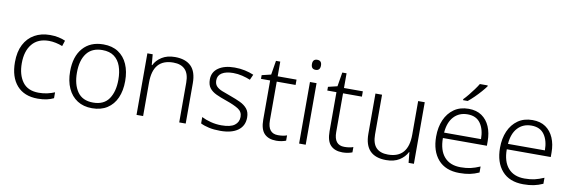

<svg xmlns="http://www.w3.org/2000/svg" viewBox="-55 -1288 4853 1634"><g transform="rotate(10 2372.0 -471.0)"><path d="M301 -83Q184 -83 120.5 -155Q57 -227 57 -356Q57 -446 89 -508Q121 -570 178.5 -602.5Q236 -635 313 -635Q351 -635 385 -628Q419 -621 445 -609L429 -560Q402 -571 371 -577.5Q340 -584 312 -584Q217 -584 166.5 -523Q116 -462 116 -357Q116 -257 161 -195.5Q206 -134 301 -134Q340 -134 375 -142Q410 -150 438 -162V-111Q412 -98 378.5 -90.5Q345 -83 301 -83Z M1009 -360Q1009 -276 981.5 -214Q954 -152 900.5 -117.5Q847 -83 770 -83Q696 -83 643 -117Q590 -151 561.5 -213.5Q533 -276 533 -360Q533 -489 597 -562Q661 -635 774 -635Q850 -635 902.5 -600.5Q955 -566 982 -504Q1009 -442 1009 -360ZM592 -360Q592 -257 635.5 -194.5Q679 -132 771 -132Q864 -132 907 -195Q950 -258 950 -360Q950 -426 932 -477Q914 -528 875 -557Q836 -586 773 -586Q683 -586 637.5 -526Q592 -466 592 -360Z M1392 -635Q1483 -635 1531 -588Q1579 -541 1579 -441V-93H1523V-437Q1523 -513 1488 -549.5Q1453 -586 1386 -586Q1211 -586 1211 -383V-93H1154V-625H1200L1208 -533H1212Q1233 -577 1279 -606Q1325 -635 1392 -635Z M2085 -234Q2085 -162 2031 -122.5Q1977 -83 1879 -83Q1823 -83 1780 -92.5Q1737 -102 1708 -117V-172Q1743 -154 1788 -142.5Q1833 -131 1880 -131Q1958 -131 1993.5 -157.5Q2029 -184 2029 -230Q2029 -274 1992 -297.5Q1955 -321 1883 -346Q1833 -363 1795.5 -380.5Q1758 -398 1737 -425Q1716 -452 1716 -499Q1716 -563 1768 -599Q1820 -635 1907 -635Q1955 -635 1996.5 -626Q2038 -617 2073 -602L2052 -555Q2021 -568 1982 -577.5Q1943 -587 1904 -587Q1841 -587 1806 -565Q1771 -543 1771 -501Q1771 -469 1788 -450.5Q1805 -432 1837 -419Q1869 -406 1915 -390Q1963 -373 2001 -355Q2039 -337 2062 -309Q2085 -281 2085 -234Z M2369 -132Q2391 -132 2411 -135Q2431 -138 2446 -144V-98Q2431 -92 2409 -87.5Q2387 -83 2362 -83Q2295 -83 2259 -120Q2223 -157 2223 -241V-579H2144V-611L2223 -630L2243 -752H2280V-625H2443V-579H2280V-244Q2280 -132 2369 -132Z M2588 -822Q2627 -822 2627 -779Q2627 -735 2588 -735Q2549 -735 2549 -779Q2549 -822 2588 -822ZM2616 -625V-93H2559V-625Z M2942 -132Q2964 -132 2984 -135Q3004 -138 3019 -144V-98Q3004 -92 2982 -87.5Q2960 -83 2935 -83Q2868 -83 2832 -120Q2796 -157 2796 -241V-579H2717V-611L2796 -630L2816 -752H2853V-625H3016V-579H2853V-244Q2853 -132 2942 -132Z M3551 -625V-93H3505L3496 -184H3493Q3471 -140 3425.5 -111.5Q3380 -83 3312 -83Q3125 -83 3125 -277V-625H3182V-282Q3182 -205 3216.5 -168.5Q3251 -132 3319 -132Q3494 -132 3494 -335V-625Z M3930 -635Q3998 -635 4043.5 -603.5Q4089 -572 4112.5 -517Q4136 -462 4136 -391V-352H3756Q3756 -246 3805.5 -189.5Q3855 -133 3947 -133Q3996 -133 4033 -141.5Q4070 -150 4114 -169V-117Q4074 -99 4035 -91Q3996 -83 3945 -83Q3825 -83 3761 -156Q3697 -229 3697 -355Q3697 -436 3724.5 -499Q3752 -562 3804 -598.5Q3856 -635 3930 -635ZM3929 -587Q3856 -587 3810.5 -538Q3765 -489 3758 -399H4077Q4077 -483 4040.5 -535Q4004 -587 3929 -587ZM4054 -851Q4039 -830 4014.5 -802Q3990 -774 3962 -746.5Q3934 -719 3909 -699H3869V-708Q3888 -727 3910 -754Q3932 -781 3952.5 -809Q3973 -837 3986 -859H4054Z M4482 -635Q4550 -635 4595.5 -603.5Q4641 -572 4664.5 -517Q4688 -462 4688 -391V-352H4308Q4308 -246 4357.5 -189.5Q4407 -133 4499 -133Q4548 -133 4585 -141.5Q4622 -150 4666 -169V-117Q4626 -99 4587 -91Q4548 -83 4497 -83Q4377 -83 4313 -156Q4249 -229 4249 -355Q4249 -436 4276.5 -499Q4304 -562 4356 -598.5Q4408 -635 4482 -635ZM4481 -587Q4408 -587 4362.5 -538Q4317 -489 4310 -399H4629Q4629 -483 4592.5 -535Q4556 -587 4481 -587Z"/></g></svg>

Font: Noto Sans Kannada UI Light
Style: Regular
Weight: 300
Designer: Jelle Bosma - Monotype Design Team
Foundry: Monotype Imaging Inc.
Version: Version 2.005; ttfautohint (v1.8.4.7-5d5b)